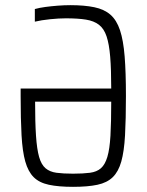

<svg xmlns="http://www.w3.org/2000/svg" viewBox="-20 -716 568 744"><path d="M263 8Q207 8 169.5 0Q132 -8 110.5 -29.5Q89 -51 78 -90Q67 -129 63.5 -191.5Q60 -254 60 -344V-373H411Q411 -447 407 -496Q403 -545 393 -575Q383 -605 363.5 -620Q344 -635 313 -640Q282 -645 235 -645Q208 -645 174 -641.5Q140 -638 115 -632V-681Q133 -686 155.5 -689Q178 -692 203.5 -694Q229 -696 253 -696Q307 -696 345.5 -688Q384 -680 408 -659Q432 -638 445 -599Q458 -560 463 -497.5Q468 -435 468 -344Q468 -254 464.5 -191.5Q461 -129 450 -90Q439 -51 417 -29.5Q395 -8 357.5 0Q320 8 263 8ZM263 -43Q302 -43 328.5 -46.5Q355 -50 371 -64Q387 -78 396 -108Q405 -138 408 -190Q411 -242 411 -322H116Q116 -242 119.5 -190Q123 -138 131.5 -108Q140 -78 156.5 -64Q173 -50 199 -46.5Q225 -43 263 -43Z"/></svg>

Font: Saira Condensed Light
Style: Regular
Weight: 300
Width: 3
Designer: Hector Gatti with collaboration of the Omnibus-Type team
Foundry: Omnibus-Type
Version: Version 1.101